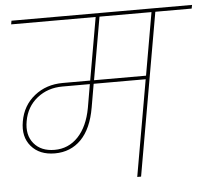

<svg xmlns="http://www.w3.org/2000/svg" viewBox="-52 -797 940 853"><g transform="rotate(-5 417.5 -370.0)"><path d="M170.9 -151.9Q232.9 -151.9 275.9 -197Q318.8 -242.2 334 -324.2L352.1 -429.2H230Q164.1 -429.2 116.7 -391.4Q69.3 -353.5 58.1 -290Q46.9 -228.5 78.9 -190.2Q110.8 -151.9 170.9 -151.9ZM604 -444.8 652.8 -724.1H420.9L372.1 -444.8ZM26.9 -724.1 29.8 -740.2H835L832 -724.1H669.9L543 0H525.9L601.1 -429.2H369.1L351.1 -325.2Q335 -231.4 288.1 -183.8Q241.2 -136.2 170.9 -136.2Q102.5 -136.2 65.7 -179.2Q28.8 -222.2 41 -290Q53.2 -360.4 106 -402.6Q158.7 -444.8 232.9 -444.8H355L403.8 -724.1Z"/></g></svg>

Font: SVN-Poppins Thin
Style: Italic
Weight: 100
Italic angle: -10°
Designer: Ninad Kale (Devanagari), Jonny Pinhorn (Latin)
Foundry: Indian Type Foundry
Version: Version 3.002 2017